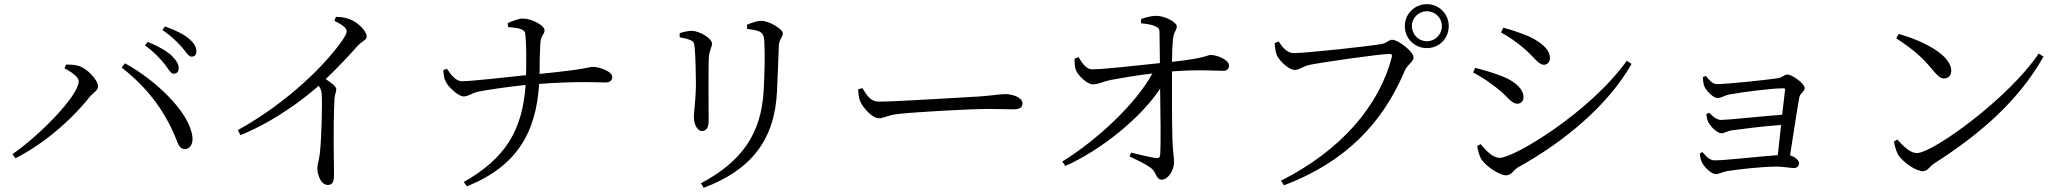

<svg xmlns="http://www.w3.org/2000/svg" viewBox="-20 -846 9930 922"><path d="M769 -540C789 -515 799 -492 814 -492C829 -492 838 -502 838 -519C838 -538 828 -555 804 -579C779 -602 740 -624 690 -645L676 -628C720 -597 747 -566 769 -540ZM852 -621C874 -597 884 -574 900 -574C915 -574 923 -583 923 -600C923 -620 913 -639 886 -661C862 -682 823 -701 772 -719L760 -702C805 -671 829 -646 852 -621ZM290 -518C316 -504 358 -479 358 -456C358 -386 168 -194 40 -106L54 -86C189 -154 320 -267 411 -381C430 -403 451 -412 451 -431C451 -461 398 -519 356 -530C336 -536 312 -536 297 -536ZM868 -130C891 -131 908 -152 904 -189C890 -310 722 -465 580 -542L564 -522C683 -428 765 -324 821 -190C837 -150 843 -130 868 -130Z M1586 -746C1628 -725 1645 -711 1645 -695C1645 -687 1637 -670 1618 -644C1548 -545 1375 -362 1122 -221L1135 -197C1310 -269 1448 -379 1510 -434C1521 -420 1524 -408 1525 -390C1528 -345 1524 -178 1516 -110C1512 -77 1504 -57 1504 -39C1504 -6 1521 42 1554 42C1575 42 1584 30 1584 -7C1584 -67 1579 -220 1586 -365C1586 -390 1595 -404 1595 -417C1595 -431 1572 -448 1544 -466C1610 -529 1659 -583 1696 -624C1723 -654 1741 -652 1741 -671C1741 -697 1697 -741 1658 -754C1637 -763 1616 -764 1593 -765Z M2109 -509C2110 -487 2113 -467 2121 -453C2131 -431 2180 -383 2206 -383C2230 -383 2245 -399 2277 -406C2327 -416 2427 -430 2504 -438C2489 -219 2406 -85 2207 28L2222 49C2462 -48 2554 -208 2569 -443C2759 -457 2855 -450 2889 -450C2906 -450 2920 -458 2920 -477C2920 -504 2856 -525 2826 -525C2809 -525 2809 -515 2571 -491C2571 -538 2572 -594 2575 -639C2577 -680 2595 -678 2595 -701C2595 -723 2535 -757 2490 -757C2469 -757 2433 -742 2418 -735L2420 -716C2453 -713 2499 -710 2502 -686C2508 -643 2508 -551 2506 -485C2412 -475 2242 -456 2200 -456C2168 -455 2146 -487 2126 -516Z M3359 56C3585 -29 3700 -173 3711 -405C3714 -467 3718 -568 3720 -627C3722 -659 3739 -665 3739 -686C3739 -707 3673 -746 3635 -746C3617 -746 3589 -737 3567 -727L3568 -707C3594 -704 3617 -700 3628 -694C3646 -684 3648 -670 3650 -653C3654 -584 3652 -499 3647 -408C3635 -203 3541 -69 3346 34ZM3244 -667C3265 -663 3281 -660 3296 -653C3313 -646 3314 -638 3316 -614C3320 -577 3322 -479 3322 -433C3320 -351 3312 -312 3312 -285C3312 -248 3329 -217 3351 -217C3369 -217 3383 -229 3383 -267C3383 -308 3381 -528 3384 -571C3387 -608 3399 -618 3399 -637C3399 -662 3338 -698 3301 -698C3285 -698 3264 -693 3244 -687Z M4121 -423 4101 -417C4102 -397 4103 -380 4110 -361C4124 -327 4171 -278 4199 -278C4228 -278 4239 -293 4296 -299C4371 -308 4652 -323 4715 -323C4776 -323 4811 -321 4846 -321C4880 -321 4890 -332 4890 -350C4890 -377 4845 -394 4807 -394C4781 -394 4753 -388 4686 -383C4640 -381 4290 -358 4201 -358C4159 -358 4143 -389 4121 -423Z M5096 -49C5269 -126 5459 -281 5551 -420C5553 -300 5555 -143 5551 -101C5550 -90 5543 -85 5530 -87C5503 -91 5452 -103 5412 -113L5404 -95C5439 -77 5484 -59 5512 -35C5532 -17 5533 17 5559 17C5588 17 5618 -27 5618 -68C5618 -93 5612 -116 5610 -177C5608 -251 5607 -410 5608 -503C5735 -513 5812 -506 5857 -506C5872 -506 5882 -517 5882 -531C5882 -557 5829 -582 5793 -582C5776 -582 5775 -567 5608 -549C5608 -585 5610 -630 5613 -659C5617 -697 5631 -698 5631 -721C5631 -737 5577 -770 5533 -770C5506 -770 5478 -761 5460 -755L5459 -734C5482 -732 5505 -729 5523 -722C5541 -715 5548 -709 5548 -691L5550 -543C5444 -532 5289 -514 5227 -513C5201 -512 5182 -533 5159 -572L5140 -564C5140 -547 5141 -523 5147 -508C5156 -485 5201 -440 5228 -441C5257 -441 5276 -455 5319 -463C5370 -472 5441 -485 5514 -493C5432 -344 5247 -173 5081 -70Z M6726 -721C6726 -661 6773 -615 6832 -615C6891 -615 6937 -661 6937 -721C6937 -779 6891 -826 6832 -826C6773 -826 6726 -779 6726 -721ZM6760 -721C6760 -760 6792 -792 6832 -792C6872 -792 6904 -760 6904 -721C6904 -680 6872 -648 6832 -648C6792 -648 6760 -680 6760 -721ZM6194 -591C6158 -591 6137 -622 6120 -647L6101 -639C6103 -612 6106 -596 6111 -582C6121 -557 6168 -510 6198 -510C6218 -510 6239 -528 6266 -534C6323 -546 6607 -587 6651 -587C6661 -587 6667 -585 6663 -570C6602 -336 6418 -123 6131 22L6146 44C6441 -68 6620 -255 6725 -505C6739 -538 6768 -548 6768 -570C6768 -598 6695 -655 6665 -655C6648 -655 6642 -640 6616 -635C6568 -625 6250 -591 6194 -591Z M7188 -690C7217 -675 7259 -647 7293 -618C7346 -575 7366 -535 7394 -535C7412 -535 7423 -550 7423 -568C7423 -603 7393 -636 7325 -670C7282 -688 7237 -703 7199 -713ZM7792 -554C7612 -304 7250 -88 7182 -88C7148 -88 7117 -122 7090 -154L7074 -145C7075 -130 7084 -94 7096 -78C7118 -46 7181 -4 7212 -4C7238 -4 7249 -30 7269 -42C7490 -164 7701 -339 7815 -539ZM7054 -498C7096 -476 7130 -453 7168 -423C7220 -384 7236 -348 7267 -348C7286 -348 7296 -363 7296 -379C7296 -417 7259 -453 7198 -478C7152 -496 7115 -507 7064 -520Z M8155 -116 8143 -109C8143 -94 8148 -77 8152 -68C8160 -49 8195 -10 8220 -10C8233 -10 8253 -20 8271 -24C8334 -34 8446 -46 8511 -46C8543 -46 8579 -39 8595 -39C8609 -39 8619 -47 8619 -63C8619 -77 8599 -93 8576 -100C8590 -187 8609 -317 8620 -376C8623 -399 8646 -405 8646 -423C8646 -446 8585 -488 8563 -488C8546 -488 8541 -473 8515 -470C8470 -463 8272 -442 8226 -442C8202 -442 8187 -463 8172 -481L8157 -476C8158 -464 8159 -448 8163 -435C8169 -416 8205 -375 8228 -375C8243 -375 8261 -387 8282 -392C8353 -405 8489 -422 8545 -422C8550 -422 8553 -420 8552 -414L8538 -295C8442 -288 8274 -270 8245 -270C8222 -270 8203 -289 8187 -305L8174 -298C8175 -285 8179 -267 8185 -257C8195 -238 8226 -206 8247 -206C8261 -206 8272 -216 8295 -220C8354 -228 8449 -240 8533 -246L8517 -101C8432 -95 8266 -76 8215 -76C8187 -76 8172 -97 8155 -116Z M9098 -683 9086 -662C9174 -604 9212 -569 9260 -511C9286 -480 9299 -469 9315 -469C9336 -469 9350 -484 9350 -506C9350 -583 9212 -651 9098 -683ZM9770 -589C9628 -376 9262 -111 9185 -111C9153 -111 9121 -143 9091 -176L9075 -166C9077 -150 9086 -118 9096 -101C9116 -71 9176 -24 9215 -24C9237 -24 9248 -49 9268 -61C9487 -201 9673 -361 9793 -574Z"/></svg>

Font: Harano Aji Mincho KR
Style: Regular
Weight: 400
Foundry: Masamichi Hosoda
Version: HaranoAjiMinchoKR-Regular version 20230610;ttx 4.39.4